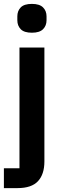

<svg xmlns="http://www.w3.org/2000/svg" viewBox="-26 -766 322 986"><path d="M74 -522H202V63Q202 129 169 164.5Q136 200 64 200H-6V98H74ZM138 -598Q98 -598 80.5 -616Q63 -634 63 -662V-682Q63 -710 80.5 -728Q98 -746 138 -746Q177 -746 195 -728Q213 -710 213 -682V-662Q213 -634 195 -616Q177 -598 138 -598Z"/></svg>

Font: IBM Plex Sans Thai Looped SemiBold
Style: Regular
Weight: 600
Designer: Mike Abbink, Paul van der Laan, Pieter van Rosmalen, Ben Mitchell, Mark Frömberg
Foundry: Bold Monday
Version: Version 1.1